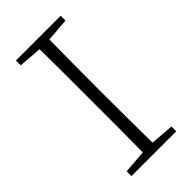

<svg xmlns="http://www.w3.org/2000/svg" viewBox="-213 -733 792 792"><g transform="rotate(-45 183.0 -337.0)"><path d="M53 -646V-674H314V-646L212 -638Q211 -571 210.5 -502Q210 -433 210 -364V-310Q210 -241 210.5 -172.5Q211 -104 212 -36L314 -28V0H53V-28L155 -36Q156 -104 156 -172.5Q156 -241 156 -310V-364Q156 -433 156 -501.5Q156 -570 155 -638Z"/></g></svg>

Font: Source Serif Pro Light
Style: Regular
Weight: 300
Designer: Frank Grießhammer
Foundry: Adobe Systems Incorporated
Version: Version 3.001;hotconv 1.0.111;makeotfexe 2.5.65597